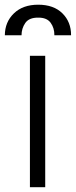

<svg xmlns="http://www.w3.org/2000/svg" viewBox="-40 -777 315 797"><path d="M84.2 0V-545.5H147.7V0ZM-19.9 -630.7Q-19.5 -685.7 17.8 -721.6Q55 -757.5 118.6 -757.5Q182.9 -757.5 219.1 -721.6Q255.3 -685.7 255 -630.7H185.7Q186.1 -660.5 170.3 -682.4Q154.5 -704.2 118.6 -703.8Q80.6 -704.2 65 -681.6Q49.4 -659.1 49.4 -630.7Z"/></svg>

Font: Inter UI Light
Style: Regular
Weight: 300
Designer: Rasmus Andersson
Foundry: rsms
Version: 3.2;8d6f07862